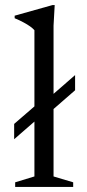

<svg xmlns="http://www.w3.org/2000/svg" viewBox="-20 -733 342 753"><path d="M135.5 -274 35.5 -187V-247L135.5 -333.5L170 -347.5L274.5 -438.5V-379L170 -288ZM190 -41 267 -18V0H39.5V-18L115 -41V-614.5Q108.5 -622 98 -629.5Q87.5 -637 72.2 -645.2Q57 -653.5 37.5 -661.5V-671.5L185.5 -713H194.5L190 -632.5Z"/></svg>

Font: Newsreader 24pt
Style: Regular
Weight: 400
Designer: Hugues Gentile
Foundry: Production Type
Version: Version 1.003